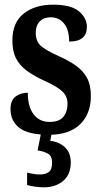

<svg xmlns="http://www.w3.org/2000/svg" viewBox="-20 -567 434 822"><path d="M190 10Q101 10 63 -19.5Q25 -49 25 -100Q25 -138 47 -154Q69 -170 99 -170Q99 -110 124 -77.5Q149 -45 192 -45Q233 -45 251 -66.5Q269 -88 269 -122Q269 -155 247 -175.5Q225 -196 175 -219Q126 -241 95 -264Q64 -287 48.5 -317.5Q33 -348 33 -394Q33 -470 81 -508.5Q129 -547 208 -547Q284 -547 318 -518.5Q352 -490 352 -452Q352 -389 276 -389Q276 -440 254 -466.5Q232 -493 197 -493Q168 -493 150.5 -475.5Q133 -458 133 -427Q133 -391 154 -371.5Q175 -352 231 -327Q274 -308 305 -286Q336 -264 352.5 -233.5Q369 -203 369 -156Q369 -80 323 -35Q277 10 190 10ZM167 235Q155 235 133 232.5Q111 230 96 225V172Q128 180 151 180Q175 180 189 169.5Q203 159 203 130Q203 101 185.5 91Q168 81 141 77L158 -9H204L195 36Q233 40 258 63.5Q283 87 283 128Q283 180 250.5 207.5Q218 235 167 235Z"/></svg>

Font: Noto Serif Thai ExtraCondensed
Style: Bold
Weight: 700
Width: 2
Designer: Monotype Design Team
Foundry: Monotype Imaging Inc.
Version: Version 2.002; ttfautohint (v1.8.4.7-5d5b)